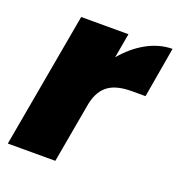

<svg xmlns="http://www.w3.org/2000/svg" viewBox="-108 -657 698 748"><g transform="rotate(20 241.0 -283.0)"><path d="M202 0 247 -253C264 -333 313 -357 391 -357H446L482 -566C407 -566 336 -522 283 -459L301 -561H105L5 0Z"/></g></svg>

Font: SVN-Poppins ExtraBold
Style: Italic
Weight: 800
Italic angle: -10°
Designer: Ninad Kale (Devanagari), Jonny Pinhorn (Latin)
Foundry: Indian Type Foundry
Version: Version 3.002 2017